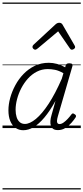

<svg xmlns="http://www.w3.org/2000/svg" viewBox="-20 -1018 662 1526"><path d="M165 17Q130 17 103 -2Q76 -21 61.5 -56.5Q47 -92 47 -141Q47 -188 61 -239.5Q75 -291 102 -341Q129 -391 168 -431Q207 -471 257 -495Q307 -519 368 -519Q400 -519 433.5 -510Q467 -501 498 -483L502 -498Q505 -508 512 -511.5Q519 -515 531 -515Q549 -515 554 -508Q559 -501 555 -490L440 -94Q434 -73 433 -59.5Q432 -46 437 -39Q442 -32 452 -32Q468 -32 484.5 -43.5Q501 -55 517.5 -72.5Q534 -90 547 -108Q553 -116 558.5 -116.5Q564 -117 572 -111Q583 -105 584 -98Q585 -91 581 -85Q569 -66 548 -42Q527 -18 500 -1Q473 16 441 16Q417 16 403.5 7Q390 -2 384.5 -18.5Q379 -35 380.5 -57Q382 -79 390 -105Q398 -132 405.5 -160Q413 -188 421 -216Q376 -135 332.5 -83.5Q289 -32 247.5 -7.5Q206 17 165 17ZM104 -146Q104 -113 112 -87.5Q120 -62 136.5 -47.5Q153 -33 178 -33Q217 -33 265.5 -73Q314 -113 366.5 -193Q419 -273 471 -392L484 -436Q448 -457 417.5 -463Q387 -469 360 -469Q313 -469 273 -448.5Q233 -428 202 -393.5Q171 -359 149 -316.5Q127 -274 115.5 -229.5Q104 -185 104 -146ZM260 -623Q252 -623 245 -630Q238 -637 238 -645Q238 -650 240 -654Q242 -658 246 -662L422 -825Q430 -832 437 -834.5Q444 -837 452 -837Q459 -837 465 -834Q471 -831 476 -824L571 -660Q574 -655 575.5 -651.5Q577 -648 577 -644Q577 -635 568 -629Q559 -623 552 -623Q546 -623 542 -626Q538 -629 535 -634L442 -769L281 -634Q274 -629 269.5 -626Q265 -623 260 -623ZM0 478H622V488H0ZM0 -20H622V0H0ZM0 -505H622V-500H0ZM0 -998H622V-988H0Z"/></svg>

Font: Playwrite AU SA Guides
Style: Regular
Weight: 400
Designer: Veronika Burian, José Scaglione
Foundry: TypeTogether
Version: Version 1.003